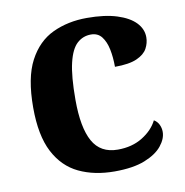

<svg xmlns="http://www.w3.org/2000/svg" viewBox="-68 -614 662 688"><g transform="rotate(-10 263.5 -269.5)"><path d="M295 10Q222 10 166 -16.5Q110 -43 78.5 -103.5Q47 -164 47 -266Q47 -374 79.5 -435.5Q112 -497 167.5 -523Q223 -549 292 -549Q357 -549 401 -535Q445 -521 467.5 -497.5Q490 -474 490 -444Q490 -423 479.5 -403.5Q469 -384 441 -371.5Q413 -359 361 -359Q361 -394 355 -423Q349 -452 335 -470Q321 -488 296 -488Q267 -488 245.5 -468.5Q224 -449 212.5 -401Q201 -353 201 -267Q201 -166 229 -115.5Q257 -65 320 -65Q372 -65 410 -88.5Q448 -112 465 -146Q477 -139 483 -126.5Q489 -114 489 -100Q489 -75 468.5 -49.5Q448 -24 405.5 -7Q363 10 295 10Z"/></g></svg>

Font: Noto Serif NP Hmong
Style: Regular
Weight: 400
Designer: Dalton Maag Ltd
Foundry: Dalton Maag Ltd
Version: Version 1.001